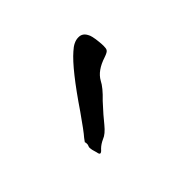

<svg xmlns="http://www.w3.org/2000/svg" viewBox="-43 -799 407 407"><g transform="rotate(45 161.0 -595.0)"><path d="M57.6 -674.8Q63.5 -678.7 83 -680.7Q90.8 -681.6 96.7 -681.6Q104.5 -681.6 107.4 -679.7Q111.3 -677.7 115.2 -666Q125 -635.7 144.5 -625Q158.2 -618.2 177.7 -597.7Q202.1 -575.2 215.8 -564.5Q231.4 -551.8 235.4 -541Q240.2 -530.3 247.1 -523.4Q252.9 -518.6 252.9 -515.6Q252.9 -512.7 246.1 -511.7Q234.4 -507.8 228.5 -507.8Q227.5 -507.8 226.6 -507.8Q223.6 -508.8 220.7 -509.8Q216.8 -509.8 214.8 -509.8Q213.9 -509.8 213.9 -508.8Q213.9 -507.8 205.1 -514.6Q195.3 -523.4 160.2 -547.9Q84 -599.6 59.6 -627.9Q45.9 -642.6 45.9 -656.2Q45.9 -656.2 45.9 -657.2Q45.9 -668.9 57.6 -674.8Z"/></g></svg>

Font: Yahfie
Style: Heavy
Weight: 600
Designer: Joe Palazzolo
Foundry: jozolo LLC
Version: Version 001.000